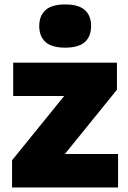

<svg xmlns="http://www.w3.org/2000/svg" viewBox="-20 -824 563 844"><path d="M33 0V-119.5L288.5 -434.5V-402H38V-548.5H494V-429.5L238.5 -114V-147H499V0ZM266.5 -614.5Q208 -614.5 180.2 -639.2Q152.5 -664 152.5 -709.5Q152.5 -755 180.2 -779.8Q208 -804.5 266.5 -804.5Q325.5 -804.5 353 -779.8Q380.5 -755 380.5 -709.5Q380.5 -664 353 -639.2Q325.5 -614.5 266.5 -614.5Z"/></svg>

Font: Encode Sans Condensed Thin ExtraBold
Style: Regular
Weight: 800
Version: Version 3.002